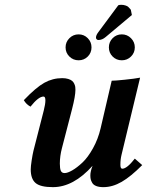

<svg xmlns="http://www.w3.org/2000/svg" viewBox="-20 -769 612 799"><path d="M279.8 -314.9 237.8 -152.8Q229 -119.1 229 -87.9Q229 -67.4 233.2 -58.1Q237.3 -48.8 249 -48.8Q261.2 -48.8 280.8 -60.1Q300.3 -71.3 323 -92.5Q345.7 -113.8 366.9 -151.9Q388.2 -189.9 398.9 -235.8L444.8 -433.1Q459.5 -433.1 499.5 -437.3Q539.6 -441.4 563 -445.8L485.8 -125Q481 -106 481 -83Q481 -66.9 488.8 -66.9Q508.3 -66.9 541 -108.9L571.8 -82Q524.4 -34.2 486.3 -12.2Q448.2 9.8 410.2 9.8Q392.1 9.8 380.4 5.1Q368.7 0.5 363.8 -8.1Q358.9 -16.6 357.4 -23.4Q356 -30.3 356 -39.1Q356 -55.7 365.2 -79.1Q285.6 9.8 200.2 9.8Q148.4 9.8 128.2 -7.3Q107.9 -24.4 107.9 -64Q107.9 -76.7 111.8 -101.8Q115.7 -127 119.1 -141.1L162.1 -309.1Q168.9 -335.9 168.9 -351.1Q168.9 -367.2 161.1 -367.2Q140.1 -367.2 106.9 -325.2Q89.4 -334.5 79.1 -352.1Q129.9 -405.3 164.6 -424.6Q199.2 -443.8 238.8 -443.8Q253.4 -443.8 264.2 -440.4Q274.9 -437 280.5 -432.1Q286.1 -427.2 289.3 -419.9Q292.5 -412.6 293.2 -407.2Q293.9 -401.9 293.9 -395Q293.9 -369.6 279.8 -314.9ZM268.8 -533.7Q252.9 -549.3 252.9 -571.8Q252.9 -594.2 268.8 -610.1Q284.7 -626 307.1 -626Q329.6 -626 345.2 -610.1Q360.8 -594.2 360.8 -571.8Q360.8 -549.3 345.2 -533.7Q329.6 -518.1 307.1 -518.1Q284.7 -518.1 268.8 -533.7ZM448.7 -533.7Q433.1 -549.3 433.1 -571.8Q433.1 -594.2 448.7 -610.1Q464.4 -626 486.8 -626Q509.3 -626 525.1 -610.1Q541 -594.2 541 -571.8Q541 -549.3 525.1 -533.7Q509.3 -518.1 486.8 -518.1Q464.4 -518.1 448.7 -533.7ZM472.2 -747.1Q477.1 -749 484.4 -749Q494.1 -749 502 -746.3Q509.8 -743.7 512.9 -741Q516.1 -738.3 519.8 -733.9Q523.4 -729.5 524.4 -728.5L528.8 -706.5L419.4 -614.7Q405.3 -602.5 389.2 -602.5Q385.3 -602.5 382.3 -605.5Q379.4 -608.4 379.4 -612.3Q379.4 -622.1 388.2 -633.8Z"/></svg>

Font: Linux Libertine G
Style: Bold Italic
Weight: 700
Italic angle: -11.5°
Designer: Philipp H. Poll
Foundry: Philipp H. Poll
Version: Version 4.1.0